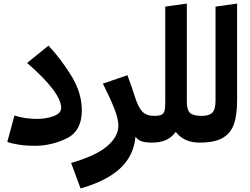

<svg xmlns="http://www.w3.org/2000/svg" viewBox="-20 -800 1404 1077"><path d="M21 -4 61 -152Q120 -133 188 -133Q238 -133 280.5 -148.5Q323 -164 323 -195Q323 -281 132 -447L252 -544Q323 -468 381 -373.5Q439 -279 439 -180Q439 -65 353.5 -23.5Q268 18 174 18Q128 18 86 11.5Q44 5 21 -4Z M852 -67 832 0Q797 0 775.5 -7Q754 -14 740 -33Q730 75 653 145.5Q576 216 432 257L379 114Q518 74 581 20Q644 -34 644 -95Q644 -133 621.5 -190.5Q599 -248 557 -331L695 -378Q726 -292 734 -265Q755 -198 778.5 -174Q802 -150 844 -150Z M1120 -68 1100 0Q1012 0 966 -60Q941 -27 908.5 -13.5Q876 0 832 0L812 -67L844 -150Q873 -150 886 -156.5Q899 -163 903 -178.5Q907 -194 907 -228V-763L1028 -780V-230Q1028 -183 1046 -166.5Q1064 -150 1113 -150Z M1080 -67 1112 -150Q1153 -150 1171 -168Q1189 -186 1189 -237V-763L1310 -780V-238Q1310 -153 1291.5 -102Q1273 -51 1227.5 -25.5Q1182 0 1100 0Z"/></svg>

Font: FiraGOUPP
Style: Bold
Weight: 700
Designer: bBox Type
Foundry: bBox Type GmbH
Version: Version 1.001